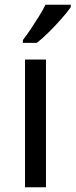

<svg xmlns="http://www.w3.org/2000/svg" viewBox="-20 -786 317 806"><path d="M173 0H85V-536H173ZM277 -756Q265 -738 240 -709.5Q215 -681 186.5 -652.5Q158 -624 134 -606H76V-618Q91 -637 108.5 -663Q126 -689 143 -716.5Q160 -744 171 -766H277Z"/></svg>

Font: Noto Sans Batak
Style: Regular
Weight: 400
Designer: Monotype Design Team
Foundry: Monotype Imaging Inc.
Version: Version 2.002; ttfautohint (v1.8.4.7-5d5b)